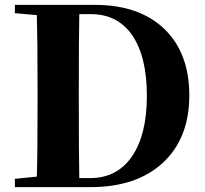

<svg xmlns="http://www.w3.org/2000/svg" viewBox="-20 -767 839 787"><path d="M349 -37Q460 -37 521 -126Q582 -215 582 -374Q582 -536 521 -624Q461 -709 353 -709H305Q303 -606 303 -393V-360Q303 -142 305 -37ZM369 -747Q551 -747 654 -648Q756 -549 756 -376Q756 -201 648 -100Q540 0 351 0H41V-34L131 -43Q134 -144 134 -360V-393Q134 -602 131 -705L41 -713V-747Z"/></svg>

Font: Source Han Serif CN Heavy
Style: Regular
Weight: 900
Designer: Ryoko NISHIZUKA  (kana & ideographs); Frank Grießhammer (Latin, Greek & Cyrillic); Wenlong ZHANG  (bopomofo); Sandoll Co
Foundry: Adobe Systems Incorporated
Version: Version 1.000;PS 1;hotconv 16.6.53;makeotf.lib2.5.65590